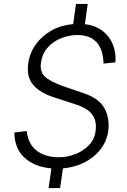

<svg xmlns="http://www.w3.org/2000/svg" viewBox="-20 -854 650 984"><path d="M229 110 243.5 9Q157.5 1.5 106 -45.5Q54.5 -92.5 53.5 -175L117 -182.5Q124.5 -114.5 168.8 -81.2Q213 -48 282.5 -48Q324.5 -48 365.5 -64Q406.5 -80 435.2 -109.5Q464 -139 469.5 -179.5Q477.5 -231.5 454 -265Q430.5 -298.5 372.5 -317.5L258.5 -354.5Q188 -376.5 151.5 -417.5Q115 -458.5 124.5 -527.5Q132 -582.5 163.2 -626.2Q194.5 -670 243.8 -697.5Q293 -725 355 -730.5L369.5 -834H429.5L415 -730Q470 -723.5 506.2 -695.2Q542.5 -667 559 -624.8Q575.5 -582.5 571.5 -534.5L510.5 -528Q506.5 -674.5 375 -674.5Q336 -674.5 295.8 -659.2Q255.5 -644 226 -612.2Q196.5 -580.5 190 -532Q183.5 -488.5 208.2 -463.2Q233 -438 303 -412.5L411.5 -375.5Q489.5 -348.5 516.5 -297Q543.5 -245.5 534.5 -181Q527 -130 495.5 -89Q464 -48 414.2 -22.2Q364.5 3.5 302.5 9L288 110Z"/></svg>

Font: Public Sans ExtraLight
Style: Italic
Weight: 200
Italic angle: -8°
Designer: The Public Sans project authors (U.S. Web Design System). Libre Franklin designed by Pablo Impallari and Rodrigo Fuenzal
Version: Version 1.007; ttfautohint (v1.8.1) -l 8 -r 50 -G 200 -x 14 